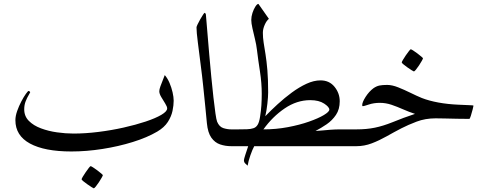

<svg xmlns="http://www.w3.org/2000/svg" viewBox="-20 -769 2569 1010"><path d="M893.6 -239.3Q893.6 -215.3 887.5 -185.8Q881.3 -156.2 862.8 -127.4Q844.2 -98.6 807.1 -76.7Q753.9 -45.4 678.5 -22Q603 1.5 519 14.6Q435.1 27.8 355.5 27.8Q214.4 27.8 137.7 -13.9Q61 -55.7 61 -136.7Q61 -158.7 70.3 -185.1Q79.6 -211.4 92.3 -235.6Q105 -259.8 116 -275.1Q127 -290.5 130.4 -290.5Q132.8 -290.5 135.7 -288.1Q138.7 -285.6 138.7 -283.2Q138.7 -281.7 130.9 -269Q123 -256.3 115.2 -236.8Q107.4 -217.3 107.4 -193.8Q107.4 -157.7 131.8 -133.1Q156.2 -108.4 195.6 -93.8Q234.9 -79.1 280 -72.8Q325.2 -66.4 366.7 -66.4Q429.2 -66.4 497.6 -75Q565.9 -83.5 630.1 -97.9Q694.3 -112.3 746.3 -129.6Q798.3 -147 828.9 -165Q859.4 -183.1 859.4 -198.7Q859.4 -208 849.1 -224.4Q838.9 -240.7 828.4 -258.3Q817.9 -275.9 817.9 -289.1Q817.9 -298.3 824 -315.4Q830.1 -332.5 837.2 -349.4Q844.2 -366.2 846.7 -374Q861.3 -357.4 871.8 -332.8Q882.3 -308.1 887.9 -283.2Q893.6 -258.3 893.6 -239.3ZM521 152.3Q521 154.8 514.9 165.8Q508.8 176.8 500.2 189.7Q491.7 202.6 483.9 212.2Q476.1 221.7 473.1 221.7Q471.7 221.7 461.7 215.3Q451.7 209 439.5 200.4Q427.2 191.9 418.2 184.3Q409.2 176.8 409.2 174.3Q409.2 171.4 415.5 160.6Q421.9 149.9 430.7 137Q439.5 124 447 114.5Q454.6 105 456.5 105Q459.5 105 469.7 111.6Q480 118.2 491.7 127Q503.4 135.7 512.2 143.3Q521 150.9 521 152.3Z M1261.7 -44.4Q1261.7 -27.8 1255.4 -13.9Q1249 0 1222.7 0H1196.3Q1165.5 0 1137.9 -9.3Q1110.4 -18.6 1091.8 -44.7Q1073.2 -70.8 1068.4 -120.6Q1064.9 -158.2 1059.8 -209.5Q1054.7 -260.7 1048.8 -316.9Q1043 -373 1036.1 -424.8Q1027.8 -490.7 1020.8 -545.4Q1013.7 -600.1 1013.7 -625Q1013.7 -628.9 1019.5 -641.1Q1025.4 -653.3 1033.2 -667.2Q1041 -681.2 1047.9 -691.4Q1054.7 -701.7 1056.6 -701.7Q1057.6 -701.7 1060.5 -698.7Q1063.5 -695.8 1063.5 -687.5Q1066.9 -647.9 1071.3 -594.5Q1075.7 -541 1080.8 -481.4Q1085.9 -421.9 1091.6 -363.8Q1097.2 -305.7 1102.8 -256.1Q1108.4 -206.5 1113.3 -172.6Q1118.2 -138.7 1122.1 -128.9Q1133.3 -102.1 1154.5 -95.2Q1175.8 -88.4 1196.3 -88.4H1222.7Q1249 -88.4 1255.4 -74.7Q1261.7 -61 1261.7 -44.4Z M1884.8 -44.4Q1884.8 -27.8 1878.4 -13.9Q1872.1 0 1845.7 0H1317.4Q1308.1 16.6 1297.1 48.1Q1286.1 79.6 1282.7 102.5Q1277.8 98.1 1270.5 91.3Q1263.2 84.5 1263.2 73.7Q1263.2 68.4 1270.3 46.1Q1277.3 23.9 1285.6 0H1205.1Q1178.2 0 1172.1 -13.9Q1166 -27.8 1166 -44.4Q1166 -61 1172.1 -74.7Q1178.2 -88.4 1205.1 -88.4H1231Q1258.3 -88.4 1278.8 -89.1Q1299.3 -89.8 1312 -94.2Q1326.2 -98.1 1335 -112.1Q1343.8 -126 1348.1 -155.3Q1353 -185.5 1355 -215.3Q1356.9 -245.1 1356.9 -275.4Q1356.9 -332 1347.7 -391.6Q1338.4 -451.2 1331.5 -507.8Q1328.6 -533.2 1321.3 -563.2Q1314 -593.3 1307.9 -620.4Q1301.8 -647.5 1301.8 -664.1Q1301.8 -681.6 1308.1 -701.2Q1314.5 -720.7 1323.5 -734.6Q1332.5 -748.5 1339.4 -748.5L1394.5 -669.9Q1382.3 -660.6 1372.6 -638.7Q1362.8 -616.7 1362.8 -596.2Q1362.8 -571.3 1366.9 -544.7Q1371.1 -518.1 1376.7 -483.4Q1382.3 -448.7 1386.5 -400.1Q1390.6 -351.6 1390.6 -282.7Q1390.6 -260.7 1386.5 -223.4Q1382.3 -186 1375.5 -157.7Q1404.8 -188 1440.4 -220.7Q1476.1 -253.4 1514.9 -282Q1553.7 -310.5 1592.3 -328.4Q1630.9 -346.2 1666 -346.2Q1712.4 -346.2 1739.7 -312.5Q1767.1 -278.8 1767.1 -236.3Q1767.1 -193.8 1747.3 -164.6Q1727.5 -135.3 1698.2 -115.2Q1668.9 -95.2 1639.6 -80.1Q1649.4 -80.1 1670.4 -82.3Q1691.4 -84.5 1717.5 -86.4Q1743.7 -88.4 1767.1 -88.4H1845.7Q1872.1 -88.4 1878.4 -74.7Q1884.8 -61 1884.8 -44.4ZM1712.4 -192.4Q1712.4 -206.1 1685.1 -224.1Q1657.7 -242.2 1611.8 -242.2Q1541.5 -242.2 1477.5 -198.7Q1413.6 -155.3 1365.7 -88.4Q1432.1 -88.4 1494.1 -100.1Q1556.2 -111.8 1605.5 -129.2Q1654.8 -146.5 1683.6 -163.8Q1712.4 -181.2 1712.4 -192.4Z M2470.7 -212.9Q2470.7 -210.4 2466.3 -193.1Q2461.9 -175.8 2456.8 -159.7Q2451.7 -143.6 2448.7 -143.6Q2419.9 -143.6 2384.5 -144.3Q2349.1 -145 2318.4 -145.8Q2287.6 -146.5 2271.5 -146.5Q2217.3 -146.5 2171.6 -129.2Q2126 -111.8 2091.8 -94.2Q2053.2 -74.2 2014.4 -52.2Q1975.6 -30.3 1936 -15.1Q1896.5 0 1854.5 0H1828.6Q1801.8 0 1795.7 -13.9Q1789.6 -27.8 1789.6 -44.4Q1789.6 -61 1795.7 -74.7Q1801.8 -88.4 1828.6 -88.4H1854.5Q1908.7 -88.4 1952.1 -97.4Q1995.6 -106.4 2044.4 -126Q2071.8 -137.2 2103 -148.9Q2134.3 -160.6 2163.1 -169.9Q2131.3 -180.2 2100.6 -193.8Q2069.8 -207.5 2039.6 -217.8Q2009.3 -228 1978 -228Q1946.8 -228 1920.2 -219.2Q1893.6 -210.4 1889.2 -210.4Q1885.3 -210.4 1885.3 -215.8Q1885.3 -231.4 1903.3 -259.5Q1921.4 -287.6 1944.3 -304.7Q1960.4 -315.9 1976.1 -319.1Q1991.7 -322.3 2016.6 -322.3Q2042.5 -322.3 2074.5 -309.6Q2106.4 -296.9 2139.2 -280.8Q2171.9 -264.6 2199.2 -253.4Q2236.8 -238.8 2286.1 -229.7Q2335.4 -220.7 2390.6 -218.3Q2424.8 -216.3 2447.8 -215.8Q2470.7 -215.3 2470.7 -212.9ZM2205.1 -462.4Q2205.1 -460 2199 -449Q2192.9 -438 2184.3 -425Q2175.8 -412.1 2168 -402.6Q2160.2 -393.1 2157.2 -393.1Q2155.8 -393.1 2145.8 -399.4Q2135.7 -405.8 2123.5 -414.3Q2111.3 -422.9 2102.3 -430.4Q2093.3 -438 2093.3 -440.4Q2093.3 -443.4 2099.6 -454.1Q2106 -464.8 2114.7 -477.8Q2123.5 -490.7 2131.1 -500.2Q2138.7 -509.8 2140.6 -509.8Q2143.6 -509.8 2153.8 -503.2Q2164.1 -496.6 2175.8 -487.8Q2187.5 -479 2196.3 -471.4Q2205.1 -463.9 2205.1 -462.4Z"/></svg>

Font: Scheherazade New Rohingya
Style: Regular
Weight: 400
Designer: SIL International
Foundry: SIL International
Version: Version 3.000 ; LngRng